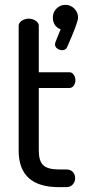

<svg xmlns="http://www.w3.org/2000/svg" viewBox="-20 -772 350 792"><path d="M250 -752Q271 -752 286.5 -736.5Q302 -721 302 -700Q302 -679 257 -578Q251 -565 237 -565Q226 -565 216.5 -571.5Q207 -578 207 -589Q207 -593 209 -599L230 -651Q198 -664 198 -700Q198 -721 213 -736.5Q228 -752 250 -752ZM140 -409V-151Q140 -108 158.5 -90.5Q177 -73 223 -73H254Q271 -73 280.5 -62.5Q290 -52 290 -37Q290 -22 280 -11Q270 0 254 0H223Q57 0 57 -151V-666Q57 -678 70 -686.5Q83 -695 98 -695Q114 -695 127 -686.5Q140 -678 140 -666V-474H266Q277 -474 284 -464Q291 -454 291 -441Q291 -428 284 -418.5Q277 -409 266 -409Z"/></svg>

Font: Dosis
Style: Medium
Weight: 500
Designer: Edgar Tolentino, Pablo Impallari, Igino Marini
Foundry: Edgar Tolentino, Pablo Impallari, Igino Marini
Version: Version 1.007